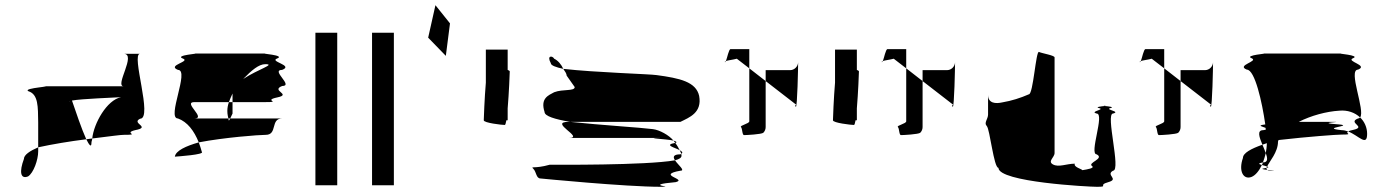

<svg xmlns="http://www.w3.org/2000/svg" viewBox="-20 -901 5312 739"><path d="M72 -289C54 -241 58 -210 88 -222C109 -235 127 -286 127 -318V-334C95 -320 72 -305 72 -289ZM89 -550C65 -563 203 -569 139 -569H456C420 -569 507 -694 456 -694H519C483 -694 570 -444 519 -444C483 -426 564 -412 500 -400C452 -388 525 -382 456 -382C444 -382 408 -377 335 -368C341 -426 391 -516 446 -527C418 -525 295 -521 257 -514C271 -473 295 -402 312 -365C248 -357 182 -346 127 -334V-430C126 -490 128 -538 89 -550ZM247 -509V-512C246 -511 246 -510 247 -509ZM312 -365C324 -341 332 -332 332 -352C332 -357 335 -362 335 -368C329 -367 318 -366 312 -365Z M653 -298C667 -299 767 -306 757 -316C753 -329 750 -341 745 -353C696 -339 656 -321 653 -298ZM665 -445C620 -445 711 -632 665 -632C620 -650 717 -664 683 -676C650 -689 756 -695 728 -695H1003C975 -695 1081 -689 1047 -676C1014 -664 1112 -650 1066 -632C1020 -632 1112 -570 1066 -570C1020 -552 1105 -538 1047 -526C990 -514 1066 -508 1003 -508H875V-541C870 -530 865 -519 861 -508H728C682 -508 776 -445 728 -445H859C860 -433 862 -437 866 -445H1066C1020 -445 1049 -382 1003 -382C977 -382 844 -372 745 -353C727 -398 701 -432 665 -445ZM855 -474C855 -460 858 -451 859 -445H866C870 -453 875 -464 875 -464V-508H861C857 -496 855 -485 855 -474ZM916 -597C974 -635 1043 -654 1001 -654C976 -654 948 -630 916 -597Z M1194 -188H1278V-775H1194Z M1412 -188H1496V-775H1412Z M1628 -756 1696 -686 1712 -811 1656 -881Z M1842 -438C1842 -428 1912 -420 1923 -420C1925 -420 1927 -427 1929 -438H1934V-484C1939 -542 1942 -620 1942 -626C1942 -628 1939 -630 1934 -632V-710H1850V-583C1845 -525 1842 -444 1842 -438Z M2033 -251C2045 -239 2043 -214 2061 -214C2061 -214 2387 -182 2523 -182C2588 -182 2447 -188 2581 -200C2627 -212 2503 -227 2599 -244C2619 -244 2590 -266 2578 -284C2464 -264 2111 -267 2096 -267C2035 -250 2021 -263 2033 -251ZM2076 -470C2076 -454 2116 -442 2174 -432H2599C2633 -449 2683 -467 2671 -532C2659 -586 2597 -600 2507 -612C2482 -616 2270 -622 2148 -636C2155 -626 2161 -617 2161 -610L2192 -566C2192 -549 2147 -559 2113 -546C2091 -534 2059 -523 2076 -470ZM2100 -658C2083 -689 2107 -687 2113 -675C2128 -668 2141 -652 2148 -636C2120 -642 2100 -649 2100 -658ZM2169 -370C2233 -370 2088 -432 2169 -432H2174C2298 -419 2447 -410 2493 -404C2518 -401 2555 -381 2572 -360C2546 -366 2450 -370 2523 -370ZM2572 -360C2574 -357 2577 -354 2579 -351H2581C2587 -354 2582 -357 2572 -360ZM2578 -284C2570 -296 2570 -307 2599 -307C2600 -308 2601 -308 2602 -309C2603 -306 2603 -303 2603 -301C2603 -294 2594 -288 2578 -284ZM2579 -351C2586 -342 2592 -331 2596 -323C2578 -333 2533 -343 2579 -351ZM2596 -323C2599 -318 2601 -313 2602 -309C2610 -314 2605 -318 2596 -323Z M2770 -662C2771 -661 2773 -663 2774 -666C2771 -665 2769 -663 2770 -662ZM2774 -666C2779 -678 2785 -712 2792 -712H2864V-638L2816 -675C2801 -671 2782 -669 2774 -666ZM2832 -412C2838 -406 2836 -381 2844 -381C2853 -381 2911 -384 2918 -390C2924 -396 2927 -404 2927 -412V-589L2864 -638V-434C2864 -425 2826 -418 2832 -412ZM2927 -589V-631H3021C3037 -631 3051 -644 3052 -661C3052 -647 3049 -484 3043 -490C3036 -497 3050 -500 3042 -500ZM3052 -662C3052 -662 3052 -661 3052 -661C3052 -661 3052 -662 3052 -662Z M3186 -438C3186 -428 3256 -420 3267 -420C3269 -420 3271 -427 3273 -438H3278V-484C3283 -542 3286 -620 3286 -626C3286 -628 3283 -630 3278 -632V-710H3194V-583C3189 -525 3186 -444 3186 -438Z M3374 -662C3375 -661 3377 -663 3378 -666C3375 -665 3373 -663 3374 -662ZM3378 -666C3383 -678 3389 -712 3396 -712H3468V-638L3420 -675C3405 -671 3386 -669 3378 -666ZM3436 -412C3442 -406 3440 -381 3448 -381C3457 -381 3515 -384 3522 -390C3528 -396 3531 -404 3531 -412V-589L3468 -638V-434C3468 -425 3430 -418 3436 -412ZM3531 -589V-631H3625C3641 -631 3655 -644 3656 -661C3656 -647 3653 -484 3647 -490C3640 -497 3654 -500 3646 -500ZM3656 -662C3656 -662 3656 -661 3656 -661C3656 -661 3656 -662 3656 -662Z M3778 -416C3790 -404 3805 -255 3823 -255C3823 -200 4171 -182 4202 -182C4250 -182 4203 -188 4246 -200C4289 -212 4234 -227 4264 -244C4296 -244 4234 -464 4264 -464C4296 -472 4230 -479 4254 -485C4272 -489 4244 -492 4232 -493C4221 -492 4193 -489 4210 -485C4236 -479 4171 -472 4201 -464C4233 -464 4171 -307 4201 -307C4233 -290 4165 -275 4183 -262C4195 -254 4165 -249 4146 -246C4145 -250 4111 -258 4117 -271C4085 -271 4055 -256 4033 -268C4011 -280 4039 -295 4039 -312V-680C4039 -688 3993 -695 3979 -701C3967 -707 3957 -538 3940 -538C3908 -524 3874 -513 3838 -507C3812 -501 3783 -503 3783 -536V-460C3783 -443 3766 -428 3778 -416ZM4232 -493C4227 -494 4225 -494 4232 -494C4239 -494 4237 -494 4232 -493Z M4367 -662C4368 -661 4370 -663 4371 -666C4368 -665 4366 -663 4367 -662ZM4371 -666C4376 -678 4382 -712 4389 -712H4461V-638L4413 -675C4398 -671 4379 -669 4371 -666ZM4429 -412C4435 -406 4433 -381 4441 -381C4450 -381 4508 -384 4515 -390C4521 -396 4524 -404 4524 -412V-589L4461 -638V-434C4461 -425 4423 -418 4429 -412ZM4524 -589V-631H4618C4634 -631 4648 -644 4649 -661C4649 -647 4646 -484 4640 -490C4633 -497 4647 -500 4639 -500ZM4649 -662C4649 -662 4649 -661 4649 -661C4649 -661 4649 -662 4649 -662Z M4764 -293C4746 -242 4766 -208 4797 -220C4812 -226 4826 -243 4837 -266C4826 -269 4819 -272 4841 -276C4845 -287 4849 -299 4852 -312C4848 -322 4844 -333 4839 -344C4796 -329 4764 -312 4764 -293ZM4779 -633C4736 -650 4827 -665 4797 -677C4767 -689 4867 -695 4842 -695H5144C5117 -695 5219 -689 5188 -677C5158 -665 5249 -650 5207 -633C5167 -633 5236 -475 5215 -449C5195 -468 5166 -478 5135 -475C5085 -472 5026 -456 4979 -432H5104C5173 -432 5027 -429 5135 -422C5193 -416 5057 -409 5144 -400C5152 -400 5161 -398 5169 -395C5155 -387 5192 -383 5144 -383C5125 -383 5015 -375 4901 -362C4901 -360 4899 -358 4899 -356C4899 -315 4866 -280 4857 -260C4852 -262 4843 -264 4837 -266C4839 -269 4840 -272 4841 -276H4842C4861 -276 4859 -292 4852 -312C4854 -324 4856 -337 4856 -350C4850 -348 4845 -346 4839 -344C4827 -373 4817 -400 4842 -400C4846 -401 4850 -401 4852 -402C4852 -404 4851 -407 4851 -409C4839 -414 4815 -418 4850 -422C4838 -507 4810 -633 4779 -633ZM4850 -254C4852 -254 4854 -255 4855 -255C4854 -252 4855 -249 4858 -247C4842 -249 4828 -251 4850 -254ZM4855 -255C4865 -257 4863 -258 4857 -260C4856 -258 4855 -257 4855 -255ZM4858 -247C4861 -245 4865 -244 4873 -244C4896 -244 4876 -245 4858 -247ZM5169 -395C5210 -379 5242 -335 5242 -386C5242 -410 5232 -433 5215 -449C5213 -447 5210 -445 5207 -445C5164 -428 5243 -413 5188 -401C5178 -399 5172 -397 5169 -395Z"/></svg>

Font: bitstorm
Style: ultext
Weight: 400
Version: Version 0.2